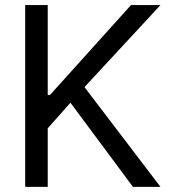

<svg xmlns="http://www.w3.org/2000/svg" viewBox="-20 -727 662 747"><path d="M78 -707.2H165.7V-357.7H174.7L489.6 -707.2H604.3L308.7 -388.1L604.3 0H497.2L254.1 -327.3L165.7 -227.9V0H78Z"/></svg>

Font: Pretendard Variable
Style: Regular
Weight: 400
Designer: Base glyphs from Inter by Rasmus Andersson; Hangul glyphs from Noto Sans CJK(Source Han Sans) by Jang Soo-young and Kang
Foundry: Kil Hyung-jin
Version: Version 1.100;FEAKit 1.0